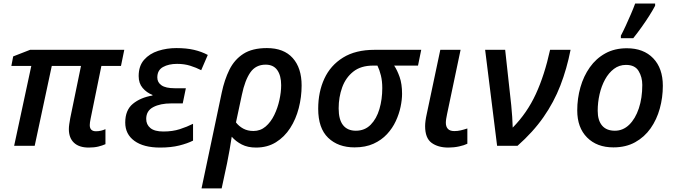

<svg xmlns="http://www.w3.org/2000/svg" viewBox="-20 -821 3798 1081"><path d="M479.5 9.8Q425.3 9.8 396.5 -17.3Q367.7 -44.4 367.7 -94.2Q367.7 -106.4 369.9 -121.6Q372.1 -136.7 375.5 -155.8L436 -449.7H271.5L175.3 0H59.6L156.2 -449.7H43.9L54.2 -503.4L149.4 -540.5H679.7L661.1 -449.7H550.8L490.2 -152.8Q485.4 -129.9 485.4 -116.7Q485.4 -82 520.5 -82Q535.2 -82 548.6 -85.2Q562 -88.4 573.7 -93.8V-9.3Q556.6 -1.5 533.4 4.2Q510.3 9.8 479.5 9.8Z M881.3 9.8Q788.6 9.8 736.8 -27.8Q685.1 -65.4 685.1 -130.9Q685.1 -201.2 728.3 -236.6Q771.5 -272 838.4 -283.2V-286.6Q805.7 -299.3 783.2 -325.7Q760.7 -352.1 760.7 -392.6Q760.7 -449.7 791.3 -484.4Q821.8 -519 870.4 -534.7Q918.9 -550.3 973.1 -550.3Q1029.8 -550.3 1072.5 -540.3Q1115.2 -530.3 1149.9 -511.7L1112.8 -425.8Q1084.5 -440.4 1051 -450.9Q1017.6 -461.4 977.1 -461.4Q929.7 -461.4 897.7 -443.6Q865.7 -425.8 865.7 -384.8Q865.7 -356.9 889.4 -340.6Q913.1 -324.2 963.4 -324.2H1026.4L1008.8 -238.8H943.8Q882.8 -238.8 843 -218Q803.2 -197.3 803.2 -151.4Q803.2 -119.6 826.7 -100.1Q850.1 -80.6 899.9 -80.6Q951.7 -80.6 992.4 -93.8Q1033.2 -106.9 1066.9 -124V-29.3Q1035.2 -13.2 989 -1.7Q942.9 9.8 881.3 9.8Z M1114.7 239.7 1228.5 -299.8Q1243.7 -372.1 1271.7 -428.7Q1299.8 -485.4 1350.1 -517.8Q1400.4 -550.3 1482.9 -550.3Q1578.1 -550.3 1628.2 -494.1Q1678.2 -438 1678.2 -339.8Q1678.2 -274.9 1662.1 -212.4Q1646 -149.9 1613.8 -99.9Q1581.5 -49.8 1533.4 -20Q1485.4 9.8 1421.4 9.8Q1375 9.8 1341.6 -7.3Q1308.1 -24.4 1284.7 -51.3Q1279.3 -13.2 1272.7 22.5Q1266.1 58.1 1258.3 98.6L1228 239.7ZM1406.7 -83.5Q1446.3 -83.5 1475.6 -108.6Q1504.9 -133.8 1524.2 -173.6Q1543.5 -213.4 1553.2 -258.1Q1563 -302.7 1563 -341.3Q1563 -395 1541.3 -426Q1519.5 -457 1475.6 -457Q1419.9 -457 1389.4 -413.1Q1358.9 -369.1 1341.8 -287.1L1308.6 -131.8Q1324.7 -110.4 1349.6 -96.9Q1374.5 -83.5 1406.7 -83.5Z M1976.1 8.8Q1883.8 8.8 1827.6 -45.2Q1771.5 -99.1 1771.5 -208.5Q1771.5 -303.2 1806.2 -378.2Q1840.8 -453.1 1911.4 -496.8Q1981.9 -540.5 2088.9 -540.5H2351.6L2333.5 -451.7H2199.2Q2216.3 -426.3 2230 -387.5Q2243.7 -348.6 2243.7 -292.5Q2243.7 -259.8 2235.4 -219.7Q2227.1 -179.7 2208.5 -139.4Q2189.9 -99.1 2158.9 -65.7Q2127.9 -32.2 2082.8 -11.7Q2037.6 8.8 1976.1 8.8ZM1983.4 -85Q2033.7 -85 2066.9 -118.7Q2100.1 -152.3 2116.2 -207Q2132.3 -261.7 2132.3 -325.2Q2132.3 -364.7 2124.5 -396.2Q2116.7 -427.7 2105 -451.7H2080.6Q2011.7 -451.7 1969 -417.7Q1926.3 -383.8 1906.5 -328.9Q1886.7 -273.9 1886.7 -210.9Q1886.7 -147.5 1911.6 -116.2Q1936.5 -85 1983.4 -85Z M2504.4 9.8Q2446.3 9.8 2409.9 -16.8Q2373.5 -43.5 2373.5 -110.8Q2373.5 -124 2375.7 -141.1Q2377.9 -158.2 2383.8 -184.6L2459 -540.5H2573.2L2497.1 -178.7Q2494.1 -165 2492.2 -152.3Q2490.2 -139.6 2490.2 -129.9Q2490.2 -107.9 2501.7 -95.5Q2513.2 -83 2538.1 -83Q2556.2 -83 2573.2 -86.9Q2590.3 -90.8 2611.3 -97.7V-11.7Q2593.8 -2.9 2564.7 3.4Q2535.6 9.8 2504.4 9.8Z M2778.8 0 2711.4 -540.5H2824.2L2858.4 -228.5Q2861.8 -196.3 2863.8 -163.3Q2865.7 -130.4 2866.7 -102.5Q2947.8 -185.1 2996.8 -291.5Q3045.9 -397.9 3077.1 -540.5H3192.4Q3171.4 -433.6 3135 -339.6Q3098.6 -245.6 3040 -161.6Q2981.4 -77.6 2893.6 0Z M3433.6 8.8Q3340.8 8.8 3285.4 -46.9Q3230 -102.5 3230 -199.2Q3230 -266.6 3247.8 -329.3Q3265.6 -392.1 3300.8 -441.9Q3335.9 -491.7 3388.2 -520.5Q3440.4 -549.3 3509.3 -549.3Q3603.5 -549.3 3657.7 -492.9Q3711.9 -436.5 3711.9 -337.9Q3711.9 -272 3694.8 -210Q3677.7 -147.9 3643.1 -98.6Q3608.4 -49.3 3556.2 -20.3Q3503.9 8.8 3433.6 8.8ZM3441.9 -85Q3487.8 -85 3522.5 -118.7Q3557.1 -152.3 3576.7 -210.7Q3596.2 -269 3596.2 -342.8Q3596.2 -387.2 3575.4 -421.4Q3554.7 -455.6 3504.4 -455.6Q3466.3 -455.6 3436.8 -433.3Q3407.2 -411.1 3386.7 -373.8Q3366.2 -336.4 3355.7 -290.5Q3345.2 -244.6 3345.2 -197.3Q3345.2 -143.1 3369.9 -114Q3394.5 -85 3441.9 -85ZM3475.6 -606V-620.1Q3488.3 -644 3503.2 -676.3Q3518.1 -708.5 3532.2 -741.5Q3546.4 -774.4 3556.2 -801.3H3668.5V-788.6Q3656.2 -765.1 3636.2 -733.4Q3616.2 -701.7 3592.5 -668.5Q3568.8 -635.3 3545.4 -606Z"/></svg>

Font: Open Sans SemiBold
Style: Italic
Weight: 600
Italic angle: -12°
Designer: Monotype Design Team
Foundry: Monotype Imaging Inc.
Version: Version 3.003; ttfautohint (v1.8.4)